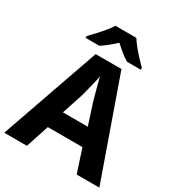

<svg xmlns="http://www.w3.org/2000/svg" viewBox="-214 -1072 1121 1210"><g transform="rotate(30 346.0 -467.0)"><path d="M527 0 472 -168H220L165 0H0L251 -717H439L692 0ZM387 -451Q383 -466 374.5 -496Q366 -526 358 -557.5Q350 -589 345 -609Q341 -586 333.5 -556Q326 -526 319 -498Q312 -470 307 -451L256 -296H437ZM422 -934Q436 -911 458.5 -883.5Q481 -856 505 -830.5Q529 -805 547 -787V-774H447Q421 -789 396 -809.5Q371 -830 345 -854Q319 -830 295 -810.5Q271 -791 245 -774H145V-787Q164 -806 187.5 -831.5Q211 -857 233.5 -884Q256 -911 270 -934Z"/></g></svg>

Font: Noto Sans Lao
Style: Bold
Weight: 700
Designer: Monotype Design Team
Foundry: Monotype Imaging Inc.
Version: Version 2.003